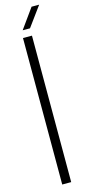

<svg xmlns="http://www.w3.org/2000/svg" viewBox="-144 -981 476 1013"><g transform="rotate(-15 94.0 -474.0)"><path d="M60.5 0V-800H109.5V0ZM69.5 -840 147 -948H188.5L109.5 -840Z"/></g></svg>

Font: Big Shoulders Text ExtraLight
Style: Regular
Weight: 250
Version: Version 2.002